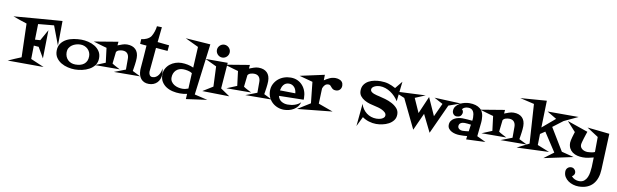

<svg xmlns="http://www.w3.org/2000/svg" viewBox="-146 -1750 9824 3055"><g transform="rotate(10 4765.5 -223.0)"><path d="M701.2 -717.8 697.3 -318.4 581.1 -626 327.1 -602.5 321.3 -349.6 405.3 -355.5 505.9 -534.2 497.1 -77.1 398.4 -247.1 319.3 -252.9 315.4 -36.1 531.2 55.7 -48.8 53.7Q2.9 31.2 54.7 7.8Q106.4 -15.6 160.2 -36.1L144.5 -578.1Q87.9 -594.7 32.2 -615.2Q-23.4 -635.7 -80.1 -655.3Q116.2 -670.9 310.5 -687.5Q504.9 -704.1 701.2 -717.8Z M1377 -236.3Q1377 -168.9 1343.3 -122.6Q1309.6 -76.2 1257.3 -47.4Q1205.1 -18.6 1143.6 -5.4Q1082 7.8 1026.4 7.8Q971.7 7.8 912.6 -5.9Q853.5 -19.5 804.2 -48.8Q754.9 -78.1 723.1 -124.5Q691.4 -170.9 691.4 -236.3Q691.4 -307.6 725.6 -354.5Q759.8 -401.4 812 -428.7Q864.3 -456.1 927.2 -466.8Q990.2 -477.5 1048.8 -477.5Q1102.5 -477.5 1160.6 -463.9Q1218.8 -450.2 1267.1 -421.4Q1315.4 -392.6 1346.2 -346.7Q1377 -300.8 1377 -236.3ZM1215.8 -238.3Q1215.8 -273.4 1202.6 -302.7Q1189.5 -332 1166.5 -353.5Q1143.6 -375 1113.3 -386.7Q1083 -398.4 1048.8 -398.4Q1013.7 -398.4 978.5 -388.2Q943.4 -377.9 915 -358.4Q886.7 -338.9 869.1 -309.1Q851.6 -279.3 851.6 -241.2Q851.6 -203.1 863.8 -171.9Q876 -140.6 898.9 -118.2Q921.9 -95.7 953.1 -83.5Q984.4 -71.3 1022.5 -71.3Q1063.5 -71.3 1098.6 -80.6Q1133.8 -89.8 1160.2 -110.4Q1186.5 -130.9 1201.2 -162.6Q1215.8 -194.3 1215.8 -238.3Z M2070.3 -64.5 1646.5 -61.5 1829.1 -131.8V-307.6Q1829.1 -359.4 1803.2 -390.1Q1777.3 -420.9 1724.6 -420.9Q1698.2 -420.9 1668.5 -412.1Q1638.7 -403.3 1624 -378.9L1602.5 -189.5Q1612.3 -181.6 1633.3 -169.9Q1654.3 -158.2 1676.8 -146.5Q1702.1 -132.8 1731.4 -118.2L1330.1 -116.2L1494.1 -183.6L1464.8 -418.9Q1436.5 -426.8 1399.4 -437Q1362.3 -447.3 1328.1 -458Q1289.1 -469.7 1247.1 -482.4L1634.8 -546.9L1629.9 -487.3Q1664.1 -501 1703.1 -514.6Q1742.2 -528.3 1779.3 -528.3Q1868.2 -528.3 1917 -480.5Q1965.8 -432.6 1965.8 -342.8Q1965.8 -320.3 1963.4 -292.5Q1960.9 -264.6 1957 -236.3Q1953.1 -208 1948.7 -180.2Q1944.3 -152.3 1940.4 -128.9Z M2438.5 -630.9 2429.7 -539.1Q2381.8 -543 2335 -546.4Q2288.1 -549.8 2240.2 -554.7Q2232.4 -461.9 2223.6 -370.1Q2214.8 -278.3 2206.1 -185.5Q2206.1 -180.7 2205.1 -175.8Q2204.1 -170.9 2204.1 -166Q2204.1 -152.3 2207 -138.2Q2210 -124 2216.8 -112.8Q2223.6 -101.6 2234.9 -94.2Q2246.1 -86.9 2262.7 -86.9Q2294.9 -86.9 2319.3 -102.1Q2343.8 -117.2 2360.4 -140.6Q2377 -164.1 2386.7 -192.9Q2396.5 -221.7 2399.4 -250Q2411.1 -204.1 2411.1 -159.2Q2411.1 -116.2 2397.5 -81.5Q2383.8 -46.9 2359.4 -22Q2335 2.9 2300.8 16.6Q2266.6 30.3 2225.6 30.3Q2182.6 30.3 2150.4 15.6Q2118.2 1 2097.2 -24.9Q2076.2 -50.8 2065.9 -85.9Q2055.7 -121.1 2055.7 -161.1Q2055.7 -168.9 2055.7 -175.8Q2055.7 -182.6 2056.6 -190.4Q2064.5 -285.2 2071.8 -377.4Q2079.1 -469.7 2085 -564.5Q2058.6 -566.4 2032.7 -568.8Q2006.8 -571.3 1980.5 -574.2L1984.4 -651.4Q2004.9 -652.3 2027.3 -658.2Q2049.8 -664.1 2070.8 -673.8Q2091.8 -683.6 2109.9 -697.3Q2127.9 -710.9 2139.6 -728.5Q2150.4 -746.1 2159.7 -766.6Q2168.9 -787.1 2176.3 -809.6Q2183.6 -832 2188.5 -854Q2193.4 -876 2195.3 -896.5L2275.4 -894.5L2250 -650.4Z M3187.5 118.2 2849.6 165 2854.5 80.1Q2826.2 86.9 2796.9 89.8Q2767.6 92.8 2738.3 92.8Q2680.7 92.8 2622.6 79.6Q2564.5 66.4 2518.1 37.1Q2471.7 7.8 2442.4 -39.1Q2413.1 -85.9 2413.1 -153.3Q2413.1 -208 2436.5 -251.5Q2460 -294.9 2498 -325.7Q2536.1 -356.4 2584.5 -373Q2632.8 -389.6 2683.6 -389.6Q2733.4 -389.6 2783.7 -379.4Q2834 -369.1 2877.9 -348.6L2895.5 -685.5L2679.7 -788.1L3082 -759.8L2976.6 68.4ZM2872.1 -257.8Q2843.8 -277.3 2801.8 -286.1Q2759.8 -294.9 2725.6 -294.9Q2690.4 -294.9 2660.6 -283.2Q2630.9 -271.5 2609.9 -250Q2588.9 -228.5 2577.1 -198.7Q2565.4 -168.9 2565.4 -133.8Q2565.4 -95.7 2584 -67.9Q2602.5 -40 2631.8 -22Q2661.1 -3.9 2696.3 4.4Q2731.4 12.7 2763.7 12.7Q2812.5 12.7 2860.4 -6.8Z M3408.2 -690.4Q3408.2 -668.9 3399.9 -649.9Q3391.6 -630.9 3377.4 -616.7Q3363.3 -602.5 3344.2 -594.2Q3325.2 -585.9 3303.7 -585.9Q3282.2 -585.9 3263.7 -594.2Q3245.1 -602.5 3231 -616.7Q3216.8 -630.9 3208.5 -649.9Q3200.2 -668.9 3200.2 -690.4Q3200.2 -711.9 3208.5 -730.5Q3216.8 -749 3231 -763.2Q3245.1 -777.3 3263.7 -785.6Q3282.2 -793.9 3303.7 -793.9Q3325.2 -793.9 3344.2 -785.6Q3363.3 -777.3 3377.4 -763.2Q3391.6 -749 3399.9 -730.5Q3408.2 -711.9 3408.2 -690.4ZM3522.5 2 3085 -5.9 3247.1 -106.4 3233.4 -430.7 3046.9 -518.6H3405.3L3373 -99.6Z M4194.3 -64.5 3770.5 -61.5 3953.1 -131.8V-307.6Q3953.1 -359.4 3927.2 -390.1Q3901.4 -420.9 3848.6 -420.9Q3822.3 -420.9 3792.5 -412.1Q3762.7 -403.3 3748 -378.9L3726.6 -189.5Q3736.3 -181.6 3757.3 -169.9Q3778.3 -158.2 3800.8 -146.5Q3826.2 -132.8 3855.5 -118.2L3454.1 -116.2L3618.2 -183.6L3588.9 -418.9Q3560.5 -426.8 3523.4 -437Q3486.3 -447.3 3452.1 -458Q3413.1 -469.7 3371.1 -482.4L3758.8 -546.9L3753.9 -487.3Q3788.1 -501 3827.1 -514.6Q3866.2 -528.3 3903.3 -528.3Q3992.2 -528.3 4041 -480.5Q4089.8 -432.6 4089.8 -342.8Q4089.8 -320.3 4087.4 -292.5Q4085 -264.6 4081.1 -236.3Q4077.1 -208 4072.8 -180.2Q4068.4 -152.3 4064.5 -128.9Z M4698.2 -177.7Q4698.2 -170.9 4697.8 -164.1Q4697.3 -157.2 4697.3 -150.4L4299.8 -142.6Q4312.5 -85 4357.4 -57.6Q4402.3 -30.3 4459 -30.3Q4486.3 -30.3 4514.6 -34.2Q4543 -38.1 4570.3 -46.9Q4597.7 -55.7 4622.1 -69.8Q4646.5 -84 4666 -103.5Q4655.3 -62.5 4629.9 -31.2Q4604.5 0 4569.8 20.5Q4535.2 41 4494.6 51.3Q4454.1 61.5 4414.1 61.5Q4359.4 61.5 4310.1 42Q4260.7 22.5 4224.1 -11.7Q4187.5 -45.9 4166 -93.8Q4144.5 -141.6 4144.5 -198.2Q4144.5 -257.8 4168.9 -306.6Q4193.4 -355.5 4233.4 -390.1Q4273.4 -424.8 4326.2 -443.4Q4378.9 -461.9 4436.5 -461.9Q4497.1 -461.9 4545.4 -439.5Q4593.8 -417 4627.9 -377.9Q4662.1 -338.9 4680.2 -287.6Q4698.2 -236.3 4698.2 -177.7ZM4548.8 -227.5Q4546.9 -253.9 4538.1 -278.3Q4529.3 -302.7 4513.7 -321.3Q4498 -339.8 4476.1 -351.1Q4454.1 -362.3 4424.8 -362.3Q4395.5 -362.3 4374 -351.6Q4352.5 -340.8 4337.9 -322.8Q4323.2 -304.7 4314 -280.8Q4304.7 -256.8 4299.8 -231.4Z M5263.7 -476.6Q5263.7 -436.5 5239.3 -410.6Q5214.8 -384.8 5173.8 -384.8Q5143.6 -384.8 5127 -396Q5110.4 -407.2 5099.1 -421.4Q5087.9 -435.5 5076.7 -446.8Q5065.4 -458 5044.9 -458Q5008.8 -458 4987.3 -435.1Q4965.8 -412.1 4955.1 -380.9Q4954.1 -378.9 4953.6 -362.3Q4953.1 -345.7 4952.1 -320.3Q4951.2 -294.9 4950.2 -264.6Q4949.2 -234.4 4948.2 -207Q4947.3 -179.7 4946.3 -158.7Q4945.3 -137.7 4945.3 -130.9L5182.6 -44.9L4618.2 12.7Q4668.9 -19.5 4719.7 -51.3Q4770.5 -83 4821.3 -114.3L4785.2 -455.1L4567.4 -513.7L4960.9 -599.6L4959 -509.8Q5000 -538.1 5043.5 -558.1Q5086.9 -578.1 5139.6 -578.1Q5157.2 -578.1 5175.8 -574.2Q5194.3 -570.3 5210.9 -562.5Q5227.5 -554.7 5240.2 -541.5Q5252.9 -528.3 5258.8 -509.8Q5263.7 -492.2 5263.7 -476.6Z M6205.1 -178.7Q6205.1 -121.1 6174.8 -81.5Q6144.5 -42 6098.6 -17.6Q6052.7 6.8 5999 18.1Q5945.3 29.3 5898.4 29.3Q5839.8 29.3 5780.8 11.2Q5721.7 -6.8 5673.8 -41L5596.7 116.2L5631.8 -248Q5644.5 -204.1 5669.4 -168.5Q5694.3 -132.8 5727.5 -107.4Q5760.7 -82 5801.3 -68.4Q5841.8 -54.7 5887.7 -54.7Q5904.3 -54.7 5927.2 -58.1Q5950.2 -61.5 5971.2 -70.3Q5992.2 -79.1 6006.8 -93.8Q6021.5 -108.4 6021.5 -129.9Q6021.5 -157.2 5999.5 -177.7Q5977.5 -198.2 5947.3 -212.4Q5917 -226.6 5884.8 -235.4Q5852.5 -244.1 5833 -248Q5793 -255.9 5746.1 -269.5Q5699.2 -283.2 5658.7 -306.2Q5618.2 -329.1 5590.8 -363.8Q5563.5 -398.4 5563.5 -449.2Q5563.5 -507.8 5590.8 -547.4Q5618.2 -586.9 5660.6 -610.4Q5703.1 -633.8 5754.4 -643.6Q5805.7 -653.3 5854.5 -653.3Q5924.8 -653.3 5980.5 -636.7Q6036.1 -620.1 6097.7 -585.9L6195.3 -705.1L6159.2 -383.8Q6134.8 -422.9 6102.1 -457Q6069.3 -491.2 6030.3 -517.1Q5991.2 -543 5946.8 -558.1Q5902.3 -573.2 5855.5 -573.2Q5838.9 -573.2 5816.9 -568.8Q5794.9 -564.5 5774.4 -555.2Q5753.9 -545.9 5739.7 -531.2Q5725.6 -516.6 5725.6 -495.1Q5725.6 -474.6 5742.7 -460.4Q5759.8 -446.3 5783.7 -437Q5807.6 -427.7 5832 -421.9Q5856.4 -416 5871.1 -413.1Q5915 -403.3 5972.7 -386.7Q6030.3 -370.1 6082 -342.8Q6133.8 -315.4 6169.4 -275.4Q6205.1 -235.4 6205.1 -178.7Z M7170.9 -525.4 6980.5 -458 6761.7 19.5 6623 -261.7 6497.1 16.6 6268.6 -456.1 6085 -532.2 6597.7 -555.7 6432.6 -486.3 6534.2 -258.8 6655.3 -539.1 6784.2 -252 6883.8 -467.8 6742.2 -543.9Z M7662.1 9.8 7352.5 22.5 7359.4 -32.2Q7328.1 -28.3 7296.9 -27.8Q7265.6 -27.3 7234.4 -27.3Q7206.1 -27.3 7171.9 -34.2Q7137.7 -41 7108.4 -56.2Q7079.1 -71.3 7059.6 -95.7Q7040 -120.1 7040 -155.3Q7040 -194.3 7058.6 -221.7Q7077.1 -249 7106 -265.6Q7134.8 -282.2 7169.9 -290Q7205.1 -297.9 7238.3 -297.9Q7279.3 -297.9 7318.4 -293.9Q7357.4 -290 7397.5 -287.1Q7399.4 -299.8 7400.4 -313Q7401.4 -326.2 7401.4 -339.8Q7401.4 -366.2 7397 -391.6Q7392.6 -417 7381.3 -437Q7370.1 -457 7350.1 -468.8Q7330.1 -480.5 7298.8 -480.5Q7269.5 -480.5 7245.6 -471.2Q7221.7 -461.9 7203.1 -439.5Q7216.8 -428.7 7221.7 -415.5Q7226.6 -402.3 7226.6 -385.7V-379.9Q7211.9 -311.5 7140.6 -311.5Q7108.4 -311.5 7087.9 -334.5Q7067.4 -357.4 7067.4 -388.7Q7067.4 -431.6 7091.8 -462.9Q7116.2 -494.1 7151.9 -514.6Q7187.5 -535.2 7229 -544.9Q7270.5 -554.7 7305.7 -554.7Q7418 -554.7 7481 -502.9Q7543.9 -451.2 7543.9 -334Q7543.9 -321.3 7543.5 -308.6Q7543 -295.9 7542 -283.2L7518.6 -58.6Q7555.7 -42 7590.8 -24.4Q7626 -6.8 7662.1 9.8ZM7386.7 -221.7Q7361.3 -224.6 7335.9 -228Q7310.5 -231.4 7285.2 -231.4Q7268.6 -231.4 7252.4 -228Q7236.3 -224.6 7223.1 -216.8Q7210 -209 7202.1 -195.8Q7194.3 -182.6 7194.3 -163.1Q7194.3 -148.4 7201.2 -137.2Q7208 -126 7219.2 -118.2Q7230.5 -110.4 7243.7 -106.4Q7256.8 -102.5 7269.5 -102.5Q7294.9 -102.5 7320.8 -105.5Q7346.7 -108.4 7371.1 -111.3Z M8316.4 -64.5 7892.6 -61.5 8075.2 -131.8V-307.6Q8075.2 -359.4 8049.3 -390.1Q8023.4 -420.9 7970.7 -420.9Q7944.3 -420.9 7914.6 -412.1Q7884.8 -403.3 7870.1 -378.9L7848.6 -189.5Q7858.4 -181.6 7879.4 -169.9Q7900.4 -158.2 7922.9 -146.5Q7948.2 -132.8 7977.5 -118.2L7576.2 -116.2L7740.2 -183.6L7710.9 -418.9Q7682.6 -426.8 7645.5 -437Q7608.4 -447.3 7574.2 -458Q7535.2 -469.7 7493.2 -482.4L7880.9 -546.9L7876 -487.3Q7910.2 -501 7949.2 -514.6Q7988.3 -528.3 8025.4 -528.3Q8114.3 -528.3 8163.1 -480.5Q8211.9 -432.6 8211.9 -342.8Q8211.9 -320.3 8209.5 -292.5Q8207 -264.6 8203.1 -236.3Q8199.2 -208 8194.8 -180.2Q8190.4 -152.3 8186.5 -128.9Z M9085.9 2 8614.3 102.5 8770.5 -14.6 8572.3 -318.4 8495.1 -266.6 8491.2 -87.9 8686.5 -9.8 8166 10.7 8358.4 -86.9 8317.4 -720.7 8086.9 -774.4 8510.7 -806.6 8499 -372.1 8706.1 -547.9 8551.8 -639.6H9053.7L8829.1 -534.2L8667 -411.1L8886.7 -48.8Z M9581.1 -460.9 9556.6 121.1Q9553.7 194.3 9533.2 254.9Q9512.7 315.4 9474.1 358.9Q9435.5 402.3 9377.4 425.8Q9319.3 449.2 9242.2 449.2Q9199.2 449.2 9155.3 436.5Q9111.3 423.8 9075.7 398.9Q9040 374 9017.6 337.9Q8995.1 301.8 8995.1 253.9Q8995.1 216.8 9018.6 192.9Q9042 168.9 9079.1 168.9Q9110.4 168.9 9131.8 192.4Q9153.3 215.8 9153.3 246.1Q9153.3 265.6 9141.1 282.2Q9128.9 298.8 9112.3 306.6Q9133.8 335 9168 349.6Q9202.1 364.3 9236.3 364.3Q9287.1 364.3 9317.9 338.9Q9348.6 313.5 9365.2 275.4Q9381.8 237.3 9388.2 192.9Q9394.5 148.4 9397.5 109.4Q9399.4 69.3 9399.9 30.8Q9400.4 -7.8 9402.3 -46.9Q9356.4 -35.2 9316.9 -26.9Q9277.3 -18.6 9230.5 -18.6Q9182.6 -18.6 9139.2 -29.3Q9095.7 -40 9063 -63.5Q9030.3 -86.9 9010.7 -124Q8991.2 -161.1 8991.2 -213.9Q8991.2 -228.5 8996.6 -253.4Q9002 -278.3 9009.3 -304.7Q9016.6 -331.1 9024.4 -355.5Q9032.2 -379.9 9036.1 -392.6L8896.5 -546.9L9231.4 -431.6Q9225.6 -415 9215.3 -383.8Q9205.1 -352.5 9194.3 -318.8Q9183.6 -285.2 9175.8 -254.4Q9168 -223.6 9168 -209Q9168 -184.6 9179.7 -167Q9191.4 -149.4 9209.5 -137.7Q9227.5 -126 9249.5 -120.6Q9271.5 -115.2 9293 -115.2Q9318.4 -115.2 9350.1 -120.1Q9381.8 -125 9406.2 -135.7L9408.2 -378.9L9222.7 -499Z"/></g></svg>

Font: Fontdiner Swanky
Style: Regular
Weight: 400
Designer: Font Diner, Inc
Foundry: Font Diner, Inc
Version: Version 1.001